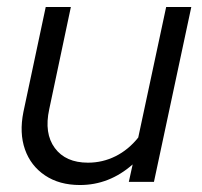

<svg xmlns="http://www.w3.org/2000/svg" viewBox="-20 -521 578 550"><path d="M209 9Q150 9 109 -18.5Q68 -46 51.5 -93Q35 -140 47 -200L111 -501H183L121 -208Q106 -139 137 -97Q168 -55 232 -55Q274 -55 311 -73.5Q348 -92 376 -127L456 -501H528L421 0H349L360 -50Q293 9 209 9Z"/></svg>

Font: Red Hat Display
Style: Italic
Weight: 300
Italic angle: -12°
Designer: Pentagram, MCKL
Foundry: Pentagram, MCKL
Version: Version 1.023